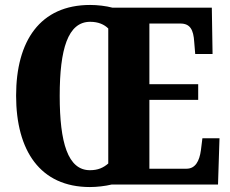

<svg xmlns="http://www.w3.org/2000/svg" viewBox="-20 -745 927 775"><path d="M343 10C371 10 405 6 430 0H860L866 -187H797L791 -139C785 -94 768 -64 733 -64H583V-342H780V-405H583V-650H708C747 -650 761 -626 764 -575L768 -527H838L835 -714H434C408 -721 373 -725 344 -725C142 -725 45 -580 45 -359C45 -137 142 10 343 10ZM343 -58C254 -58 221 -169 221 -358C221 -547 254 -657 344 -657C377 -657 401 -646 417 -630V-85C397 -68 376 -58 343 -58Z"/></svg>

Font: Noto Serif Ethiopic ExtraCondensed Black
Style: Regular
Weight: 900
Width: 2
Designer: Monotype Design Team
Foundry: Monotype Imaging Inc.
Version: Version 2.102